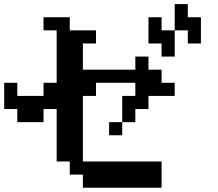

<svg xmlns="http://www.w3.org/2000/svg" viewBox="-20 -879 1040 915"><path d="M687.5 -671.9V-796.9H750V-734.4H812.5V-859.4H875V-796.9H937.5V-671.9H875V-734.4H812.5V-609.4H750V-671.9ZM0 -359.4V-484.4H62.5V-421.9H187.5V-484.4H250V-734.4H187.5V-796.9H312.5V-734.4H437.5V-671.9H375V-546.9H625V-609.4H687.5V-546.9H750V-484.4H812.5V-421.9H687.5V-359.4H625V-296.9H562.5V-421.9H625V-484.4H437.5V-421.9H375V-109.4H750V15.6H375V-46.9H312.5V-109.4H250V-359.4H187.5V-296.9H62.5V-359.4ZM562.5 -296.9V-234.4H500V-296.9Z"/></svg>

Font: KH Dot Dougenzaka 16
Style: Regular
Weight: 400
Designer: Original version for X68000 by Keitarou Hiraki (http://hp.vector.co.jp/authors/VA000874/) / TrueType conversion by Homem
Version: Version 1.00.20150527